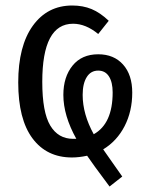

<svg xmlns="http://www.w3.org/2000/svg" viewBox="-20 -557 545 694"><path d="M458 -222.2Q458 -154.8 430.4 -101.1Q402.8 -47.4 353 -17.1Q363.3 -2.4 386.2 30.3Q409.2 63 421.9 81.1L376 117.2Q311 30.3 294.9 5.9Q265.6 12.2 240.2 12.2Q148.9 12.2 97.4 -56.9Q45.9 -126 45.9 -258.8Q45.9 -390.6 98.6 -463.9Q151.4 -537.1 241.2 -537.1Q279.8 -537.1 311 -524.2Q342.3 -511.2 373 -481.9L335 -434.1Q290 -471.2 244.1 -471.2Q132.8 -471.2 132.8 -261.2Q132.8 -151.4 161.6 -103.3Q190.4 -55.2 244.1 -55.2H255.9Q209 -139.2 209 -213.9Q209 -278.8 242.2 -319.8Q275.4 -360.8 335 -360.8Q391.6 -360.8 424.8 -323.7Q458 -286.6 458 -222.2ZM278.8 -213.9Q278.8 -144.5 318.8 -71.8Q387.2 -109.9 387.2 -223.1Q387.2 -259.8 373.8 -280.8Q360.4 -301.8 335 -301.8Q308.1 -301.8 293.5 -278.3Q278.8 -254.9 278.8 -213.9Z"/></svg>

Font: Fira Sans Compressed Book
Style: Regular
Weight: 350
Width: 1
Designer: Carrois Corporate & Edenspiekermann AG
Foundry: Carrois Corporate GbR & Edenspiekermann AG
Version: Version 4.203;PS 004.203;hotconv 1.0.88;makeotf.lib2.5.64775